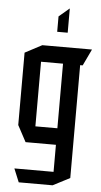

<svg xmlns="http://www.w3.org/2000/svg" viewBox="-61 -744 516 983"><g transform="rotate(5 197.5 -252.5)"><path d="M74 202 46 134V133H247V-6H91L46 -90V-462L133 -508H388V-507L348 -423H335V157L248 202ZM134 -423V-91H247V-423ZM203 -583V-662L256 -707H257V-583Z"/></g></svg>

Font: Foldit Thin
Style: Regular
Weight: 400
Version: Version 1.003